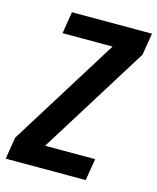

<svg xmlns="http://www.w3.org/2000/svg" viewBox="-111 -813 729 890"><g transform="rotate(15 253.5 -367.5)"><path d="M2 0 19 -105 346 -630H106L123 -735H507L490 -630L163 -105H403L386 0Z"/></g></svg>

Font: Iosevka Extrabold
Style: Italic
Weight: 800
Italic angle: -9°
Monospace: yes
Designer: Belleve Invis
Foundry: Belleve Invis
Version: Version 32.5.0; ttfautohint (v1.8.4)